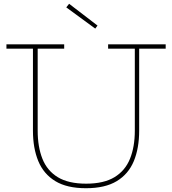

<svg xmlns="http://www.w3.org/2000/svg" viewBox="-20 -986 909 1014"><path d="M345 -966 495 -851 483 -835 330 -947ZM551 -752H855V-729H715V-296Q715 -203.5 686.8 -135.2Q658.5 -67 596.8 -29.5Q535 8 434 8Q333.5 8 272 -29.5Q210.5 -67 182.2 -135.2Q154 -203.5 154 -296V-729H14V-752H319V-729H179V-296Q179 -210.5 204 -147.5Q229 -84.5 285.2 -50.2Q341.5 -16 435 -16Q528 -16 584.5 -50.2Q641 -84.5 666.5 -147.5Q692 -210.5 692 -296V-729H551Z"/></svg>

Font: Hepta Slab ExtraLight ExtraLight
Style: Regular
Weight: 250
Version: Version 1.102